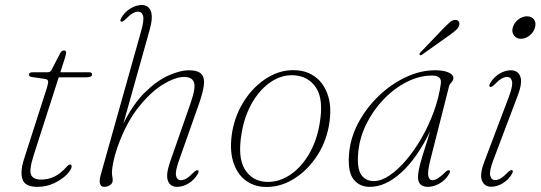

<svg xmlns="http://www.w3.org/2000/svg" viewBox="-20 -737 2154 765"><path d="M159 -422.5 107.5 -430Q95.5 -431.5 95.5 -439.5Q95.5 -449 109 -449H168Q180 -449 184.5 -457L221 -527Q226 -536 235 -536Q243.5 -536 243.5 -526.5Q243.5 -521.5 238.5 -505.5L220.5 -449H335Q347 -449 347 -440.5Q347 -429 323.5 -429H214L115 -121Q95 -59 104 -40.2Q113 -21.5 143.5 -21.5Q172 -21.5 197 -33.5Q222 -45.5 248 -75Q254 -81.5 259 -81.5Q265.5 -81.5 265.5 -75Q265.5 -61.5 246.5 -42Q227.5 -22.5 196.5 -7.5Q165.5 7.5 128.5 7.5Q80 7.5 69.8 -22Q59.5 -51.5 75 -101L166.5 -386Q173 -406.5 171.5 -413.8Q170 -421 159 -422.5Z M768 -44Q754 -20 731.2 -6.2Q708.5 7.5 685.5 7.5Q658 7.5 649 -16.8Q640 -41 657.5 -91.5L739 -325Q760.5 -386 753 -408.2Q745.5 -430.5 713.5 -430.5Q679 -430.5 629.5 -400.5Q580 -370.5 530.8 -308.2Q481.5 -246 447.5 -149Q436 -115.5 431 -89Q426 -62.5 426 -51Q426 -40 427.5 -34Q429 -28 429 -18Q429 -7 418.8 0.2Q408.5 7.5 395 7.5Q382 7.5 378.5 -5.2Q375 -18 381 -39L542 -612Q554.5 -655.5 550.2 -673Q546 -690.5 530 -690.5Q520.5 -690.5 508.5 -683.8Q496.5 -677 480 -660Q468.5 -648.5 462.5 -651Q456.5 -653.5 463 -665.5Q477 -689.5 499.8 -703.2Q522.5 -717 545.5 -717Q571.5 -717 581 -692.5Q590.5 -668 576 -617L471.5 -244.5Q511 -324 559 -370.5Q607 -417 653 -437Q699 -457 732 -457Q770 -457 783.2 -441.2Q796.5 -425.5 792 -395.2Q787.5 -365 772 -321L693 -97Q677.5 -54 681.5 -36.5Q685.5 -19 701 -19Q711 -19 722.8 -25.8Q734.5 -32.5 751 -49.5Q762.5 -61 768.5 -58.5Q774.5 -56 768 -44Z M1161 -457Q1206 -454.5 1239.5 -428Q1273 -401.5 1287.8 -353.2Q1302.5 -305 1290.5 -236Q1277.5 -165 1238.2 -108.5Q1199 -52 1144 -20.2Q1089 11.5 1029 7.5Q986.5 4.5 954.2 -21.8Q922 -48 908 -96.5Q894 -145 905.5 -213.5Q918.5 -284.5 956.8 -341Q995 -397.5 1048.5 -429.2Q1102 -461 1161 -457ZM1038.5 -12.5Q1087 -9.5 1131.5 -37.5Q1176 -65.5 1208.2 -118Q1240.5 -170.5 1253 -241Q1270.5 -339.5 1240 -386.5Q1209.5 -433.5 1151.5 -437Q1104.5 -440 1061.5 -412Q1018.5 -384 987 -331.8Q955.5 -279.5 943 -208.5Q926 -110.5 955 -63.2Q984 -16 1038.5 -12.5Z M1694 -97Q1683 -52.5 1686.5 -35.8Q1690 -19 1703 -19Q1722 -19 1752.5 -49.5Q1764 -61 1770 -58.5Q1776 -56 1769.5 -44Q1755.5 -20 1731.8 -6.2Q1708 7.5 1685 7.5Q1667 7.5 1656.2 -1.5Q1645.5 -10.5 1645.5 -31Q1645.5 -44 1649 -62Q1652.5 -80 1663 -115Q1673.5 -150 1694 -214Q1641 -105.5 1578.2 -49Q1515.5 7.5 1454 7.5Q1412.5 7.5 1389 -22Q1365.5 -51.5 1370.5 -120.5Q1375 -185.5 1406.8 -245.8Q1438.5 -306 1488 -353.8Q1537.5 -401.5 1596.2 -429.2Q1655 -457 1713 -457Q1748 -457 1767.2 -448.2Q1786.5 -439.5 1786.5 -426.5Q1786.5 -417 1779 -409.2Q1771.5 -401.5 1769 -392.5ZM1407 -126.5Q1402 -66 1419.2 -40.8Q1436.5 -15.5 1469.5 -15.5Q1498.5 -15.5 1531.8 -37.8Q1565 -60 1598.2 -99Q1631.5 -138 1660 -187.8Q1688.5 -237.5 1708.8 -293Q1729 -348.5 1736.5 -404Q1741 -436 1701.5 -436Q1651 -436 1600.8 -410.5Q1550.5 -385 1508.5 -341.2Q1466.5 -297.5 1439.2 -242Q1412 -186.5 1407 -126.5ZM1744.5 -621.5Q1761.5 -639 1773.2 -649Q1785 -659 1796.5 -657.5Q1805.5 -656.5 1808.8 -649.5Q1812 -642.5 1809 -634Q1805.5 -624.5 1795 -615.5Q1784.5 -606.5 1770.5 -596.5L1662 -519.5Q1655.5 -515 1652.5 -518.5Q1648.5 -521.5 1656 -529Z M2055.5 -582.5Q2037.5 -582.5 2027.8 -595.8Q2018 -609 2023 -627Q2028.5 -646.5 2045 -659.2Q2061.5 -672 2079.5 -672Q2098.5 -672 2107.8 -659.2Q2117 -646.5 2111.5 -627Q2106.5 -609 2090.5 -595.8Q2074.5 -582.5 2055.5 -582.5ZM1945 -97.5Q1929 -55 1933.2 -37.2Q1937.5 -19.5 1953 -19.5Q1963 -19.5 1974.8 -26.2Q1986.5 -33 2003 -50Q2014.5 -61.5 2020.5 -59Q2026.5 -56.5 2020 -44.5Q2006 -20.5 1983.2 -6.8Q1960.5 7 1937.5 7Q1910 7 1900.2 -17.5Q1890.5 -42 1909.5 -92L2008 -352.5Q2024 -395.5 2020 -413Q2016 -430.5 2000 -430.5Q1990.5 -430.5 1978.5 -423.8Q1966.5 -417 1950 -400Q1938.5 -388.5 1932.5 -391Q1926.5 -393.5 1933 -405.5Q1947 -429.5 1969.8 -443.2Q1992.5 -457 2015.5 -457Q2043 -457 2052.8 -432.8Q2062.5 -408.5 2043.5 -358Z"/></svg>

Font: Fraunces 9pt Thin
Style: Italic
Weight: 100
Italic angle: -16°
Version: Version 1.000;[b76b70a41]